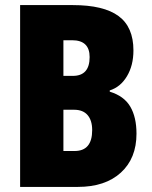

<svg xmlns="http://www.w3.org/2000/svg" viewBox="-20 -734 598 754"><path d="M266 -714Q387 -714 445.5 -671Q504 -628 504 -536Q504 -477 478.5 -434.5Q453 -392 411 -379V-374Q467 -357 491.5 -315.5Q516 -274 516 -209Q516 -112 454.5 -56Q393 0 286 0H59V-714ZM266 -436Q332 -436 332 -510Q332 -576 263 -576H229V-436ZM229 -303V-141H273Q342 -141 342 -223Q342 -261 324 -282Q306 -303 271 -303Z"/></svg>

Font: Noto Sans Lao UI ExtCond Blk
Style: Regular
Weight: 900
Width: 2
Designer: Monotype Design Team
Foundry: Monotype Imaging Inc.
Version: Version 2.000; ttfautohint (v1.8.4.7-5d5b)